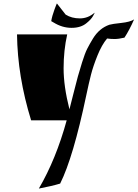

<svg xmlns="http://www.w3.org/2000/svg" viewBox="-20 -700 800 1117"><path d="M362 -615Q397 -593 444.5 -593Q492 -593 530 -626Q532 -626 521 -606.5Q510 -587 484 -566Q451 -538 396.5 -538Q342 -538 292 -569L278 -577Q283 -607 296.5 -643.5Q310 -680 311 -680ZM704 -481Q670 -473 647 -473Q624 -473 603 -476Q572 -439 547 -377Q522 -315 509.5 -266Q497 -217 482 -146Q406 216 330 368Q280 383 206 397Q306 226 368 0H161Q82 -256 79 -500H371Q350 -407 350 -302.5Q350 -198 384 -64Q391 -91 408 -158.5Q425 -226 433 -255Q441 -284 457.5 -337Q474 -390 487.5 -416.5Q501 -443 521 -476Q557 -535 616 -556Q633 -561 685 -566.5Q737 -572 760 -587Q733 -525 704 -481Z"/></svg>

Font: Ruslan Display
Style: Regular
Weight: 400
Version: Version 1.000